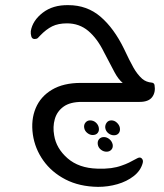

<svg xmlns="http://www.w3.org/2000/svg" viewBox="-20 -397 637 748"><path d="M524 0H299Q253 0 227.5 18.5Q202 37 193.5 67Q185 97 191 130Q199 181 243 219.5Q287 258 359 260Q390 261 412.5 258Q435 255 454 248Q469 243 482.5 236.5Q496 230 512 221Q525 213 532 220Q539 227 536 238Q528 268 501 289Q474 310 437.5 320.5Q401 331 362 331Q289 330 235 302Q181 274 148.5 228Q116 182 108 127Q100 70 119 24.5Q138 -21 182.5 -47.5Q227 -74 295 -74H458Q441 -88 426 -116Q411 -144 385 -194Q359 -247 324 -276.5Q289 -306 241 -306Q207 -306 183.5 -294.5Q160 -283 136 -258Q132 -253 127.5 -249Q123 -245 115 -245Q105 -245 102 -255Q99 -265 100 -276Q107 -317 146.5 -347.5Q186 -378 246 -377Q319 -377 371.5 -332Q424 -287 463 -207Q485 -160 500 -133.5Q515 -107 534 -90Q549 -77 572 -75Q580 -74 582 -66Q587 -38 573 -19Q559 0 524 0ZM341 129Q330 129 320 121Q310 113 308 101Q306 89 313 80.5Q320 72 331 72Q344 72 353.5 80.5Q363 89 365 101Q367 113 360.5 121Q354 129 341 129ZM424 130Q412 130 402 122Q392 114 390 101Q389 90 395.5 81Q402 72 414 72Q426 72 435.5 81Q445 90 447 101Q449 114 442.5 122Q436 130 424 130ZM395 194Q383 194 373 186Q363 178 361 166Q359 153 366 145Q373 137 385 137Q396 137 406 145Q416 153 419 166Q421 178 414 186Q407 194 395 194Z"/></svg>

Font: Zain
Style: Italic
Weight: 400
Italic angle: -10°
Designer: Zain,Boutros
Foundry: Mobile Telecommunications Company (Zain), 2024
Version: Version 1.51; ttfautohint (v1.8.4)